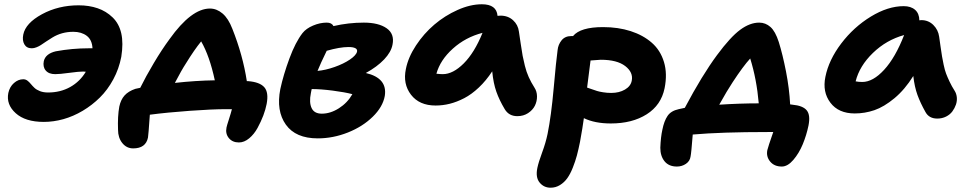

<svg xmlns="http://www.w3.org/2000/svg" viewBox="-20 -583 4533 899"><path d="M185.1 -12.2Q98.6 -12.2 53.5 -53Q8.3 -93.8 19 -147.9Q25.4 -176.8 45.4 -194.3Q65.4 -211.9 88.9 -211.9Q99.6 -211.9 108.2 -205.6Q116.7 -199.2 124.3 -189.9Q131.8 -180.7 141.4 -171.6Q150.9 -162.6 167.2 -156.2Q183.6 -149.9 205.1 -149.9Q262.7 -149.9 308.6 -175.5Q354.5 -201.2 381.8 -247.1Q377.9 -248 369.1 -248Q349.1 -248 304.2 -241.9Q259.3 -235.8 238.8 -235.8Q208.5 -235.8 194.1 -252.9Q179.7 -270 185.1 -296.9Q193.4 -331.5 241.2 -342.8Q318.4 -356.9 395 -356.9H413.1Q411.1 -396.5 386.2 -415.3Q361.3 -434.1 323.2 -434.1Q269 -434.1 225.1 -407.2Q212.9 -399.9 196.5 -388.9Q180.2 -377.9 171.4 -372.1Q162.6 -366.2 150.9 -361.6Q139.2 -356.9 128.9 -356.9Q104.5 -356.9 94 -375.5Q83.5 -394 88.9 -420.9Q99.6 -474.6 176.5 -516.4Q253.4 -558.1 348.1 -558.1Q397 -558.1 437 -544.4Q477.1 -530.8 507.3 -501.5Q537.6 -472.2 547.9 -426.5Q558.1 -380.9 547.9 -316.9Q537.1 -260.7 510.5 -211.4Q483.9 -162.1 447.5 -126.2Q411.1 -90.3 367.2 -64.2Q323.2 -38.1 276.9 -25.1Q230.5 -12.2 185.1 -12.2Z M1098.6 84Q1068.4 84 1051.5 63.5Q1034.7 43 1040.5 14.2Q1042 5.9 1051.8 -24.2Q1061.5 -54.2 1065.9 -71.8H1036.6Q975.1 -71.8 869.1 -64.2Q763.2 -56.6 681.6 -45.9Q674.8 51.8 672.9 61Q662.6 111.8 603.5 111.8Q572.8 111.8 552.7 86.9Q532.7 62 532.7 24.9Q530.3 -38.1 538.6 -84Q545.4 -116.2 563.2 -136Q581.1 -155.8 613.8 -167Q621.6 -168 636.7 -171.9Q662.1 -223.6 700 -287.4Q737.8 -351.1 773.9 -399.9Q876 -543 962.9 -543Q994.6 -543 1022 -519.8Q1049.3 -496.6 1067.9 -448.2Q1117.2 -324.2 1135.7 -203.1H1141.6Q1196.3 -198.7 1217.5 -174.6Q1238.8 -150.4 1228.5 -96.2Q1223.6 -70.8 1212.9 -42.2Q1202.1 -13.7 1186 15.9Q1169.9 45.4 1146.7 64.7Q1123.5 84 1098.6 84ZM850.6 -286.1Q830.1 -254.9 798.8 -194.8Q896 -205.6 985.8 -207Q961.4 -320.8 921.9 -389.2Q889.6 -349.6 850.6 -286.1Z M1467.8 64.9Q1364.3 64.9 1318.4 0.5Q1272.5 -64 1292.5 -166Q1307.1 -233.4 1335.2 -309.3Q1363.3 -385.3 1396.5 -428.2Q1413.6 -449.7 1446 -463.4Q1478.5 -477.1 1509.8 -477.1Q1533.2 -477.1 1541.5 -460.9Q1611.8 -477.1 1683.6 -477.1Q1752.4 -477.1 1790.3 -450.7Q1828.1 -424.3 1817.9 -374Q1811.5 -339.4 1778.6 -304.7Q1745.6 -270 1692.9 -241.2Q1794.9 -217.3 1781.7 -133.8Q1772.5 -82.5 1725.3 -36.4Q1678.2 9.8 1608.9 37.4Q1539.6 64.9 1467.8 64.9ZM1611.8 -362.8Q1571.3 -362.8 1509.8 -345.2Q1480 -284.2 1466.8 -251Q1504.4 -254.4 1546.6 -269.3Q1588.9 -284.2 1618.7 -304.4Q1648.4 -324.7 1651.9 -341.8Q1653.8 -352.1 1643.6 -357.4Q1633.3 -362.8 1611.8 -362.8ZM1435.5 -146Q1426.8 -103.5 1439 -77.1Q1451.2 -50.8 1486.8 -50.8Q1527.3 -50.8 1567.1 -76.2Q1606.9 -101.6 1629.9 -142.1Q1594.7 -151.4 1538.1 -158.7Q1481.4 -166 1439.5 -166Q1439 -163.6 1437.5 -156.7Q1436 -149.9 1435.5 -146Z M2019.5 -88.9Q1943.4 -88.9 1904.5 -139.4Q1865.7 -189.9 1880.4 -259.8Q1891.1 -314.5 1927.7 -370.1Q1964.4 -425.8 2013.7 -467.8Q2063 -509.8 2122.6 -536.4Q2182.1 -563 2236.3 -563Q2305.2 -563 2309.6 -508.8Q2314.5 -509.8 2323.2 -509.8Q2358.9 -509.8 2382.3 -488.3Q2405.8 -466.8 2409.7 -435.1Q2412.6 -416 2418.2 -377.9Q2423.8 -339.8 2427.2 -321.5Q2430.7 -303.2 2437.7 -274.7Q2444.8 -246.1 2455.6 -222.2Q2466.3 -198.2 2482.4 -172.9Q2494.1 -155.3 2494.4 -131.8Q2494.6 -108.4 2484.4 -87.9Q2474.1 -67.4 2452.4 -53.2Q2430.7 -39.1 2402.3 -39.1Q2362.8 -39.1 2343.3 -71.8Q2317.9 -114.3 2304 -153.8Q2290 -193.4 2284.7 -249Q2255.9 -205.1 2221.9 -173.1Q2188 -141.1 2153.6 -123.3Q2119.1 -105.5 2086.2 -97.2Q2053.2 -88.9 2019.5 -88.9ZM2053.2 -235.8Q2101.1 -235.8 2151.4 -286.1Q2201.7 -336.4 2239.3 -429.2Q2159.7 -408.7 2100.3 -355.2Q2041 -301.8 2023.4 -237.8Q2041 -235.8 2053.2 -235.8Z M2558.1 295.9Q2526.4 295.9 2506.6 271.7Q2486.8 247.6 2496.1 203.1Q2501.5 176.8 2518.3 131.3Q2535.2 85.9 2543.9 43.9Q2561 -40.5 2572.5 -169.9Q2584 -299.3 2590.8 -348.1Q2593.3 -374 2609.4 -394Q2625.5 -414.1 2654.8 -414.1H2663.1Q2697.3 -456.1 2803.7 -456.1Q2874.5 -456.1 2932.9 -437.3Q2991.2 -418.5 3031.7 -383.1Q3072.3 -347.7 3088.9 -292.7Q3105.5 -237.8 3091.8 -169.9Q3075.7 -90.8 3008.1 -47.9Q2940.4 -4.9 2839.8 -4.9Q2765.1 -4.9 2713.9 -29.8Q2708.5 11.2 2695.8 81.1Q2688.5 117.2 2681.2 144.8Q2673.8 172.4 2661.9 202.4Q2649.9 232.4 2636 251.7Q2622.1 271 2602.1 283.4Q2582 295.9 2558.1 295.9ZM2793 -303.2Q2791.5 -303.2 2745.1 -299.8Q2735.8 -230 2729 -172.9Q2735.4 -170.9 2750.5 -165.5Q2765.6 -160.2 2775.6 -157Q2785.6 -153.8 2804 -150.9Q2822.3 -147.9 2841.8 -147.9Q2879.4 -147.9 2906.2 -163.6Q2933.1 -179.2 2938 -205.1Q2945.8 -244.1 2907.5 -273.7Q2869.1 -303.2 2793 -303.2Z M3640.6 196.8Q3605.5 196.8 3586.2 173.6Q3566.9 150.4 3572.8 120.1Q3576.2 105 3600.6 35.2H3574.7Q3356.9 35.2 3223.6 46.9Q3216.8 134.8 3213.4 149.9Q3210.4 171.4 3191.7 184.1Q3172.9 196.8 3149.4 196.8Q3111.8 196.8 3091.8 172.4Q3071.8 147.9 3071.8 108.9Q3073.7 58.6 3081.5 23.9Q3089.4 -16.1 3105.5 -40Q3121.6 -64 3157.7 -71.8Q3175.3 -76.2 3186.5 -78.1Q3267.6 -231 3337.4 -325.2Q3399.9 -409.7 3445.6 -443.4Q3491.2 -477.1 3534.7 -477.1Q3564.5 -477.1 3587.4 -456.8Q3610.4 -436.5 3626.5 -386.2Q3644.5 -328.6 3660.2 -248.8Q3675.8 -168.9 3679.7 -94.2Q3681.6 -94.2 3685.3 -93.5Q3689 -92.8 3690.4 -92.8Q3739.3 -88.4 3757.3 -66.4Q3775.4 -44.4 3765.6 4.9Q3756.3 49.8 3738.8 92.3Q3721.2 134.8 3694.6 165.8Q3668 196.8 3640.6 196.8ZM3410.6 -198.2Q3385.3 -160.2 3347.7 -92.8Q3445.3 -99.1 3532.7 -99.1Q3522.9 -212.4 3492.7 -309.1Q3459.5 -272.9 3410.6 -198.2Z M3982.4 -51.8Q3906.2 -51.8 3868.2 -102.1Q3830.1 -152.3 3844.7 -223.1Q3860.4 -302.2 3918.9 -379.4Q3977.5 -456.5 4057.6 -505.4Q4137.7 -554.2 4211.4 -554.2Q4245.1 -554.2 4264.6 -537.1Q4284.2 -520 4284.7 -487.8Q4287.6 -488.8 4293.5 -488.8Q4327.1 -488.8 4350.1 -466.1Q4373 -443.4 4377.4 -411.1Q4379.4 -397 4384 -364.5Q4388.7 -332 4390.9 -318.8Q4393.1 -305.7 4398.4 -280Q4403.8 -254.4 4409.9 -238.3Q4416 -222.2 4426.3 -200.4Q4436.5 -178.7 4449.7 -158.2Q4458 -145.5 4460 -128.2Q4461.9 -110.8 4456.1 -93.5Q4450.2 -76.2 4439.2 -61.3Q4428.2 -46.4 4409.7 -37.1Q4391.1 -27.8 4368.7 -27.8Q4330.1 -27.8 4313.5 -58.1Q4289.6 -100.6 4275.9 -138.2Q4262.2 -175.8 4256.3 -227.1Q4216.8 -163.6 4168 -123Q4119.1 -82.5 4074.2 -67.1Q4029.3 -51.8 3982.4 -51.8ZM4017.6 -199.2Q4067.4 -199.2 4119.9 -256.3Q4172.4 -313.5 4213.4 -418.9Q4130.4 -396 4067.4 -335.2Q4004.4 -274.4 3986.3 -202.1Q3999.5 -199.2 4017.6 -199.2Z"/></svg>

Font: Shantell Sans Irregular Bouncy
Style: Bold Italic
Weight: 700
Italic angle: -11.31°
Designer: Stephen Nixon, Anya Danilova, Shantell Martin
Foundry: Arrow Type
Version: Version 1.006;[9816181b4]